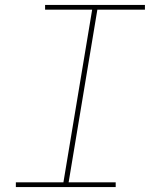

<svg xmlns="http://www.w3.org/2000/svg" viewBox="-20 -755 640 775"><path d="M44 0V-19H236L352 -716H162V-735H565V-716H373L257 -19H447V0Z"/></svg>

Font: Iosevka Slab Thin Extended
Style: Italic
Weight: 100
Width: 7
Italic angle: -9°
Monospace: yes
Designer: Belleve Invis
Foundry: Belleve Invis
Version: Version 11.1.0; ttfautohint (v1.8.3)